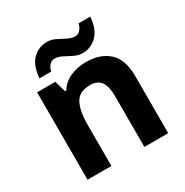

<svg xmlns="http://www.w3.org/2000/svg" viewBox="-173 -898 1002 1039"><g transform="rotate(-30 328.5 -378.5)"><path d="M388 -556Q476 -556 529 -508.5Q582 -461 582 -356V0H433V-319Q433 -378 412 -407.5Q391 -437 345 -437Q277 -437 252 -390.5Q227 -344 227 -257V0H78V-546H192L212 -476H220Q246 -518 291.5 -537Q337 -556 388 -556ZM127 -605Q133 -683 170.5 -719.5Q208 -756 260 -756Q287 -756 312.5 -743Q338 -730 362.5 -717.5Q387 -705 410 -705Q425 -705 439 -718Q453 -731 459 -757H532Q526 -680 488 -643Q450 -606 399 -606Q373 -606 347.5 -618.5Q322 -631 297.5 -644Q273 -657 249 -657Q234 -657 220 -644Q206 -631 200 -605Z"/></g></svg>

Font: Noto Sans Bamum
Style: Bold
Weight: 700
Designer: Monotype Design Team
Foundry: Monotype Imaging Inc.
Version: Version 2.002; ttfautohint (v1.8.4.7-5d5b)